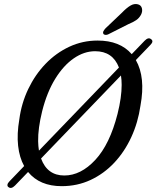

<svg xmlns="http://www.w3.org/2000/svg" viewBox="-20 -912 777 954"><path d="M22.5 18Q16 14 17 6Q18 -2 27 -11L100 -87Q76.5 -129 70 -187.5Q63.5 -246 76 -319Q86.5 -399 120.5 -470Q154.5 -541 206.5 -595Q258.5 -649 324.5 -679.8Q390.5 -710.5 465 -710.5Q576 -710.5 634.5 -643L698.5 -709.5Q717 -728.5 730.5 -717.5Q745.5 -707 727 -688.5L655 -613.5Q704 -528 678 -387.5Q666 -303.5 632.5 -230.8Q599 -158 547.5 -103.2Q496 -48.5 430 -17.8Q364 13 286.5 13Q177.5 13 119.5 -57.5L54.5 10Q36 28.5 22.5 18ZM169.5 -210.5Q170 -185.5 173.5 -163.5L571 -576.5Q540 -657.5 452.5 -657.5Q398 -657.5 346.5 -622Q295 -586.5 254 -519.8Q213 -453 189.5 -359.5Q168.5 -274.5 169.5 -210.5ZM299.5 -40Q381.5 -40 453.5 -117.5Q525.5 -195 564 -346Q574.5 -388 579.5 -424Q584.5 -460 584.5 -490Q584.5 -515 581 -537L184 -124.5Q215 -40 299.5 -40ZM586 -849Q608.5 -872.5 627.8 -884Q647 -895.5 665.5 -890.5Q681.5 -886 685.2 -870.5Q689 -855 680.5 -838.5Q671 -821.5 656.5 -811.8Q642 -802 618 -792L517 -741Q510 -738 503 -738.8Q496 -739.5 493.5 -744.5Q490.5 -750.5 494.2 -757.5Q498 -764.5 504.5 -771.5Z"/></svg>

Font: Fraunces 144pt SuperSoft
Style: Italic
Weight: 400
Italic angle: -16°
Version: Version 1.000;[b76b70a41]